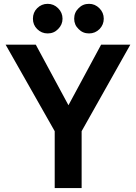

<svg xmlns="http://www.w3.org/2000/svg" viewBox="-20 -962 695 982"><path d="M223.6 -791Q255.9 -791 277.3 -813.5Q299.8 -835.9 299.8 -866.2Q299.8 -897.5 277.3 -919.9Q254.9 -942.4 223.6 -942.4Q192.4 -942.4 169.9 -919.9Q148.4 -898.4 148.4 -866.2Q148.4 -835 169.9 -813.5Q192.4 -791 223.6 -791ZM435.5 -791Q466.8 -791 489.3 -813.5Q510.7 -835.9 510.7 -866.2Q510.7 -897.5 488.3 -919.9Q465.8 -942.4 435.5 -942.4Q403.3 -942.4 381.8 -919.9Q359.4 -898.4 359.4 -866.2Q359.4 -835 381.8 -813.5Q403.3 -791 435.5 -791ZM8.8 -733.4Q71.3 -622.1 259.8 -291Q259.8 -217.8 259.8 0Q293.9 0 397.5 0Q397.5 -72.3 397.5 -291Q459 -401.4 646.5 -733.4Q608.4 -733.4 497.1 -733.4Q455.1 -655.3 330.1 -423.8Q288.1 -501 163.1 -733.4Q124 -733.4 8.8 -733.4Z"/></svg>

Font: BM-Biotif
Style: Bold
Weight: 400
Designer: Deni Anggara
Version: Version 1.000;PS 001.000;hotconv 1.0.88;makeotf.lib2.5.64776